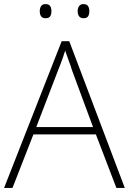

<svg xmlns="http://www.w3.org/2000/svg" viewBox="-20 -917 630 937"><path d="M548 0 448 -261H143L41 0H0L281 -716H318L589 0ZM330 -578Q327 -590 321.5 -604.5Q316 -619 310 -636Q304 -653 298 -670Q293 -654 287.5 -637.5Q282 -621 276 -606Q270 -591 265 -578L157 -297H434ZM174 -863Q174 -877 180.5 -887Q187 -897 202 -897Q219 -897 225 -887Q231 -877 231 -863Q231 -847 225 -837.5Q219 -828 202 -828Q187 -828 180.5 -837.5Q174 -847 174 -863ZM359 -863Q359 -877 366 -887Q373 -897 387 -897Q404 -897 410 -887Q416 -877 416 -863Q416 -847 410 -837.5Q404 -828 387 -828Q373 -828 366 -837.5Q359 -847 359 -863Z"/></svg>

Font: Noto Sans Khmer ExtraLight
Style: Regular
Weight: 250
Version: Version 2.003